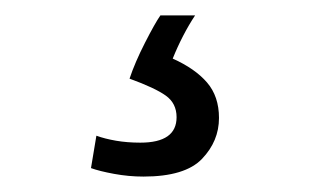

<svg xmlns="http://www.w3.org/2000/svg" viewBox="-20 -40 412 249"><path d="M166 189Q147 189 128 185.5Q109 182 98 178L105 136Q116 140 130.5 142.5Q145 145 162 145Q209 145 209 112Q209 94 195 84Q181 74 148 62Q155 41 168 15.5Q181 -10 188 -20H233Q225 -8 217.5 6.5Q210 21 204 36Q233 49 248.5 67Q264 85 264 113Q264 143 242 166Q220 189 166 189Z"/></svg>

Font: Ubuntu Sans Light
Style: Regular
Weight: 300
Designer: Dalton Maag Ltd
Foundry: Dalton Maag Ltd
Version: Version 1.006; ttfautohint (v1.8.4.7-5d5b)